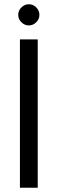

<svg xmlns="http://www.w3.org/2000/svg" viewBox="-20 -886 272 906"><path d="M74 0V-700H158V0ZM116 -766Q96 -766 81 -781Q66 -796 66 -816Q66 -836 81 -851Q96 -866 116 -866Q136 -866 151 -851Q166 -836 166 -816Q166 -796 151 -781Q136 -766 116 -766Z"/></svg>

Font: DM Sans 24pt
Style: Regular
Weight: 400
Designer: Colophon Foundry, Jonny Pinhorn
Foundry: Colophon Foundry
Version: Version 4.004;gftools[0.9.30]